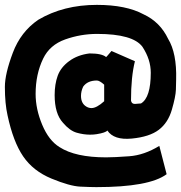

<svg xmlns="http://www.w3.org/2000/svg" viewBox="-22 -689 742 787"><path d="M353 -246Q374 -246 405 -274V-342Q386 -359 375 -359Q337 -359 319 -334Q310 -315 310 -296Q310 -265 332 -252Q342 -246 353 -246ZM418 -154Q411 -145 374 -139Q362 -137 347 -137Q321 -137 292.5 -145Q264 -153 236 -186Q202 -223 202 -299Q202 -344 214.5 -378.5Q227 -413 261.5 -438.5Q296 -464 345 -470Q396 -470 413 -455Q413 -454 435 -480L531 -438Q515 -374 515 -277Q517 -263 531 -263Q538 -263 556 -265Q596 -289 596 -391Q596 -445 562 -497Q523 -550 376 -550Q309 -550 245.5 -527.5Q182 -505 155 -449Q124 -385 124 -304Q124 -242 151 -177.5Q178 -113 222 -86Q287 -44 413 -44Q446 -44 507.5 -48.5Q569 -53 631 -91L661 25Q590 78 373 78Q350 78 307 76Q264 74 189 43Q114 12 73 -48Q32 -108 9 -216Q-2 -264 -2 -333Q-2 -386 30.5 -472.5Q63 -559 135 -608Q238 -669 375 -669Q495 -669 567 -630Q634 -599 667 -530Q703 -471 700 -363Q700 -349 699 -321Q698 -293 682.5 -239.5Q667 -186 629 -157Q591 -128 518 -121Q445 -114 418 -154Z"/></svg>

Font: KN Bobohei
Style: Bold
Weight: 700
Designer: Kingnam Type Foundry
Version: Version 1.710;March 18, 2023